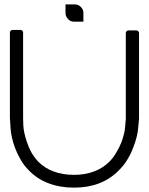

<svg xmlns="http://www.w3.org/2000/svg" viewBox="-20 -860 682 880"><path d="M37.1 -722.7Q49.8 -722.7 74.2 -722.7Q79.1 -722.7 82 -719.7Q85.9 -715.8 85.9 -710.9Q85.9 -580.1 85.9 -317.4Q85.9 -317.4 85.9 -317.4Q85.9 -316.4 86.9 -284.2Q88.9 -251 103.5 -209Q110.4 -186.5 123 -163.1Q135.7 -140.6 154.3 -120.1Q183.6 -89.8 225.6 -74.2Q266.6 -58.6 319.3 -58.6Q370.1 -58.6 411.1 -74.2Q451.2 -88.9 481.4 -119.1Q501 -138.7 513.7 -162.1Q527.3 -184.6 536.1 -207Q551.8 -249 553.7 -281.2Q556.6 -314.5 556.6 -314.5Q556.6 -446.3 556.6 -709Q556.6 -713.9 560.5 -716.8Q563.5 -720.7 568.4 -720.7Q581.1 -720.7 605.5 -720.7Q610.4 -720.7 613.3 -716.8Q617.2 -713.9 617.2 -709Q617.2 -578.1 617.2 -316.4Q617.2 -313.5 613.3 -273.4Q610.4 -234.4 590.8 -184.6Q581.1 -157.2 564.5 -129.9Q547.9 -101.6 523.4 -78.1Q485.4 -39.1 433.6 -19.5Q382.8 0 319.3 0Q253.9 0 201.2 -20.5Q149.4 -40 111.3 -80.1Q87.9 -103.5 73.2 -130.9Q57.6 -158.2 47.9 -184.6Q30.3 -234.4 28.3 -273.4Q25.4 -313.5 25.4 -319.3Q25.4 -449.2 25.4 -710.9Q25.4 -715.8 29.3 -719.7Q32.2 -722.7 37.1 -722.7ZM283.2 -800.8Q283.2 -816.4 294.9 -828.1Q306.6 -839.8 323.2 -839.8Q338.9 -839.8 350.6 -828.1Q362.3 -816.4 362.3 -800.8Q362.3 -792 362.3 -780.3Q362.3 -769.5 362.3 -760.7Q362.3 -760.7 346.7 -760.7Q331.1 -760.7 323.2 -760.7Q306.6 -761.7 294.9 -772.5Q283.2 -784.2 283.2 -800.8ZM358.4 -800.8Q358.4 -784.2 347.7 -772.5Q335.9 -760.7 319.3 -760.7Q302.7 -760.7 292 -772.5Q280.3 -784.2 280.3 -800.8Q280.3 -808.6 280.3 -820.3Q280.3 -831.1 280.3 -839.8Q280.3 -839.8 295.9 -839.8Q311.5 -839.8 319.3 -839.8Q335.9 -839.8 347.7 -828.1Q358.4 -816.4 358.4 -800.8Z"/></svg>

Font: Citrica
Style: Regular
Weight: 400
Designer: Mario Otalvaro
Version: Version 1.0